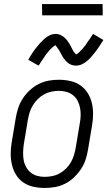

<svg xmlns="http://www.w3.org/2000/svg" viewBox="-20 -923 540 951"><path d="M202 8Q173 8 145.5 2Q118 -4 96 -19Q74 -34 60 -56.5Q46 -79 39.5 -105.5Q33 -132 33 -160.5Q33 -189 38 -218L58 -338Q62 -363 70 -387.5Q78 -412 92.5 -434.5Q107 -457 127.5 -476Q148 -495 172 -507Q196 -519 221 -523.5Q246 -528 271 -528Q300 -528 327.5 -522Q355 -516 377 -501Q399 -486 413.5 -463.5Q428 -441 434.5 -414.5Q441 -388 441 -359.5Q441 -331 436 -302L416 -182Q412 -157 404 -132.5Q396 -108 381 -85.5Q366 -63 346 -44Q326 -25 302 -13Q278 -1 252.5 3.5Q227 8 202 8ZM202 -47Q220 -47 239.5 -51Q259 -55 276 -64.5Q293 -74 307.5 -88.5Q322 -103 331.5 -120Q341 -137 346.5 -155Q352 -173 355 -191L375 -311Q379 -331 379.5 -350.5Q380 -370 376.5 -388.5Q373 -407 364.5 -423.5Q356 -440 341.5 -451.5Q327 -463 309 -468Q291 -473 271 -473Q253 -473 234 -469Q215 -465 198 -455.5Q181 -446 166.5 -431.5Q152 -417 142 -400Q132 -383 126.5 -365Q121 -347 118 -329L98 -209Q95 -189 94.5 -169.5Q94 -150 97 -131.5Q100 -113 109 -96.5Q118 -80 132 -68.5Q146 -57 164 -52Q182 -47 202 -47ZM356 -598Q346 -598 336.5 -601Q327 -604 319.5 -609.5Q312 -615 305.5 -622Q299 -629 293.5 -637Q288 -645 284.5 -652.5Q281 -660 275.5 -669.5Q270 -679 264.5 -686Q259 -693 255 -699Q253 -699 250 -696.5Q247 -694 243.5 -691.5Q240 -689 236.5 -685.5Q233 -682 231 -680Q229 -678 226.5 -675.5Q224 -673 222 -670.5Q220 -668 218 -665.5Q216 -663 213.5 -660Q211 -657 208.5 -654Q206 -651 204 -647.5Q202 -644 199.5 -640.5Q197 -637 194.5 -633Q192 -629 189 -625Q186 -621 183 -616.5Q180 -612 177.5 -607.5Q175 -603 171 -598L120 -627Q130 -645 140 -660Q150 -675 160 -687.5Q170 -700 178.5 -709.5Q187 -719 199 -730Q211 -741 226 -748Q241 -755 256 -755Q263 -755 269 -753.5Q275 -752 280.5 -749.5Q286 -747 291.5 -743Q297 -739 301.5 -735Q306 -731 310 -726Q314 -721 317.5 -715.5Q321 -710 324.5 -705Q328 -700 330.5 -694.5Q333 -689 336.5 -682.5Q340 -676 343 -670.5Q346 -665 350 -661.5Q354 -658 356 -653Q358 -654 361.5 -656Q365 -658 368 -660.5Q371 -663 375 -667Q379 -671 380.5 -673Q382 -675 384.5 -677Q387 -679 389 -681.5Q391 -684 393 -686.5Q395 -689 397.5 -692Q400 -695 402.5 -698Q405 -701 407 -704.5Q409 -708 411.5 -711.5Q414 -715 416.5 -719Q419 -723 422.5 -727Q426 -731 428.5 -735.5Q431 -740 434 -745Q437 -750 441 -755L492 -725Q481 -707 471 -692Q461 -677 451.5 -665Q442 -653 433.5 -643Q425 -633 412.5 -622Q400 -611 385.5 -604.5Q371 -598 356 -598ZM189 -847 188 -903H488L489 -847Z"/></svg>

Font: Iosevka SS18 Light
Style: Italic
Weight: 300
Italic angle: -9°
Monospace: yes
Designer: Belleve Invis
Foundry: Belleve Invis
Version: Version 25.1.1; ttfautohint (v1.8.4)